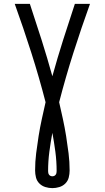

<svg xmlns="http://www.w3.org/2000/svg" viewBox="-20 -755 540 990"><path d="M250 215Q232 215 214 209.5Q196 204 183 191Q170 178 165.5 160Q161 142 161 124Q161 79 166.5 35Q172 -9 179 -53Q186 -97 195.5 -140.5Q205 -184 215 -228Q182 -356 141.5 -483Q101 -610 56 -735H134Q165 -642 194.5 -549Q224 -456 250 -362Q276 -456 305.5 -549Q335 -642 366 -735H444Q399 -610 358.5 -483Q318 -356 285 -228Q295 -184 304.5 -140.5Q314 -97 321 -53Q328 -9 333.5 35Q339 79 339 124Q339 142 334.5 160Q330 178 317 191Q304 204 286 209.5Q268 215 250 215ZM250 154Q255 154 259.5 152Q264 150 267 146Q270 142 271 137Q272 132 272 127Q272 77 265.5 27.5Q259 -22 250 -70Q241 -22 234.5 27.5Q228 77 228 127Q228 132 229 137Q230 142 233 146Q236 150 240.5 152Q245 154 250 154Z"/></svg>

Font: Iosevka NFM
Style: Regular
Weight: 400
Monospace: yes
Designer: Belleve Invis
Foundry: Belleve Invis
Version: Version 29.0.4; ttfautohint (v1.8.4);Nerd Fonts 3.3.0